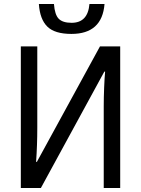

<svg xmlns="http://www.w3.org/2000/svg" viewBox="-20 -948 711 968"><path d="M431 -928Q423 -833 341 -833Q296 -833 276 -853.5Q256 -874 252 -928H176Q181 -851 218.5 -814Q256 -777 340 -777Q495 -777 507 -928ZM85 0H186L506 -587H510Q507 -556 505 -505.5Q503 -455 503 -413V0H586V-714H484L166 -132H162Q168 -217 168 -305V-714H85Z"/></svg>

Font: Noto Sans UI SemiCondensed
Style: Regular
Weight: 400
Width: 4
Designer: Monotype Design Team
Foundry: Monotype Imaging Inc.
Version: 1.001